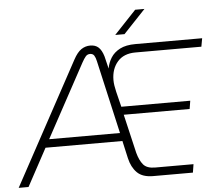

<svg xmlns="http://www.w3.org/2000/svg" viewBox="-94 -945 1146 1010"><g transform="rotate(-5 479.0 -440.0)"><path d="M-36 0 315 -647Q335 -684 356.5 -698.5Q378 -713 404 -713Q431 -713 447.5 -698Q464 -683 474 -650L490 -584Q495 -614 511.5 -640.5Q528 -667 559.5 -683.5Q591 -700 642 -700H994L986 -656H638Q576 -656 543 -618Q510 -580 510 -521Q510 -507 512.5 -491.5Q515 -476 519 -459L539 -378H903L896 -335H548L596 -130Q607 -89 626 -66.5Q645 -44 688 -44H891L884 0H674Q618 0 589.5 -28.5Q561 -57 550 -105L529 -198H123L16 0ZM146 -241H520L432 -628Q428 -647 421 -658Q414 -669 399 -669Q385 -669 376 -658.5Q367 -648 356 -628ZM540 -757 656 -880H705L589 -757Z"/></g></svg>

Font: MuseoModerno Thin ExtraLight
Style: Italic
Weight: 250
Italic angle: -9°
Version: Version 1.003